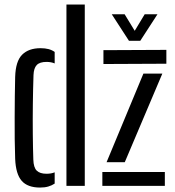

<svg xmlns="http://www.w3.org/2000/svg" viewBox="-20 -820 770 847"><path d="M46.9 -119.1Q45.4 -160 44.9 -207.3Q44.4 -254.5 44.7 -302.9Q44.9 -351.2 45.4 -397Q45.9 -442.8 46.9 -480.9Q48.9 -550 77.7 -578.7Q106.5 -607.4 158.8 -607.4Q179 -607.4 194.1 -603.4Q209.2 -599.4 221.2 -590.9V-540.2Q205.4 -546.9 185.4 -546.9Q155.2 -546.9 142.1 -533.1Q128.9 -519.3 127.8 -488.5Q125.7 -426.4 124.9 -359.5Q124.1 -292.7 124.7 -229.6Q125.3 -166.5 127 -116Q128.1 -80.8 142.1 -67.2Q156.2 -53.5 185 -53.5Q206.2 -53.5 221.2 -59.8V-10.1Q208.3 -1.6 192.8 2.9Q177.4 7.4 156.8 7.4Q101.8 7.4 75.8 -22.2Q49.7 -51.8 46.9 -119.1ZM273.1 0V-800H354V0ZM431.5 0V-61.1H707.2V0ZM436.3 -537.6V-598.7L713.9 -600V-538.9ZM450.2 -104.6 612.6 -495.2H696.1L530.5 -104.6ZM548.9 -640 473 -757.1H529.8L574.3 -684.1L618.3 -757.1H674.7L598.8 -640Z"/></svg>

Font: Big Shoulders Stencil Text Thin
Style: Regular
Weight: 100
Designer: Patric King
Foundry: XO Type Co
Version: Version 2.001